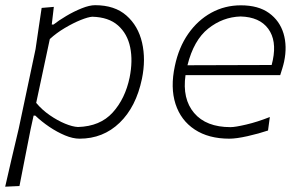

<svg xmlns="http://www.w3.org/2000/svg" viewBox="-27 -525 1160 740"><path d="M-7 194.5Q5.5 139 18 85.8Q30.5 32.5 45 -28.5L110 -335.5Q115.5 -373.5 121.5 -414Q127.5 -454.5 133.5 -494.5L180.5 -498.5L172.5 -430.5H179.5Q199 -446 228.5 -463.5Q258 -481 288 -493Q318 -505 339.5 -505Q415 -505 460.2 -465.2Q505.5 -425.5 520.5 -360.8Q535.5 -296 520 -221Q497.5 -113 434 -51.8Q370.5 9.5 279.5 9.5Q254 9.5 223.5 -3.2Q193 -16 163 -36.2Q133 -56.5 109 -79.5H102.5L91 -27Q79 33.5 69 84.8Q59 136 48 192ZM273.5 -35.5Q359 -38 407.2 -91.2Q455.5 -144.5 472.5 -226Q485.5 -290 474.8 -342.5Q464 -395 427.8 -427Q391.5 -459 328.5 -460.5Q313 -459.5 284.2 -448Q255.5 -436.5 223 -417.2Q190.5 -398 165 -374.5L112.5 -128.5Q135 -101.5 164.8 -81Q194.5 -60.5 223.5 -48.5Q252.5 -36.5 273.5 -35.5Z M857 9.5Q777 9.5 723.5 -25.8Q670 -61 649.5 -124.2Q629 -187.5 647 -271Q662 -342.5 698.5 -394.8Q735 -447 787.2 -475.8Q839.5 -504.5 901.5 -504.5Q968.5 -504.5 1009.8 -474.8Q1051 -445 1065.8 -395.8Q1080.5 -346.5 1068 -287.5Q1065.5 -275.5 1061 -261Q1056.5 -246.5 1053 -235.5H688Q675 -144 721.2 -89.5Q767.5 -35 861.5 -35Q879.5 -35 922.2 -45Q965 -55 1013 -74L1006 -22Q970.5 -10 927 -0.2Q883.5 9.5 857 9.5ZM900.5 -461.5Q831.5 -459.5 775.5 -414.8Q719.5 -370 695.5 -273.5L1020 -274.5Q1022.5 -284.5 1024.5 -293.5Q1040 -369 1006.8 -414.2Q973.5 -459.5 900.5 -461.5Z"/></svg>

Font: Commissioner Loud ExtraLight
Style: Italic
Weight: 200
Italic angle: -12°
Designer: Kostas Bartsokas
Foundry: Kostas Bartsokas
Version: Version 1.000; ttfautohint (v1.8.3)